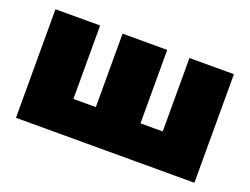

<svg xmlns="http://www.w3.org/2000/svg" viewBox="-89 -728 1183 909"><g transform="rotate(20 502.5 -273.5)"><path d="M53 0V-547H278V-177H391V-547H616V-177H728V-547H952V0Z"/></g></svg>

Font: Montserrat Black
Style: Regular
Weight: 900
Designer: Julieta Ulanovsky
Foundry: Julieta Ulanovsky
Version: Version 9.000; ttfautohint (v1.8.4.7-5d5b)